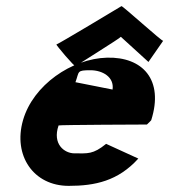

<svg xmlns="http://www.w3.org/2000/svg" viewBox="-20 -677 598 626"><path d="M164 -532C161 -532 224 -457 227 -461C230 -465 373 -553 374 -557L464 -475L512 -544C510 -540 379 -659 376 -657C373 -655 168 -532 164 -532ZM459 -271C465 -276 470 -282 473 -285C515 -417 445 -492 329 -489C214 -486 88 -400 55 -285C22 -170 89 -71 204 -71C290 -71 365 -87 431 -160L326 -208C283 -173 266 -177 223 -177C190 -177 150 -207 171 -268C174 -270 456 -271 459 -271ZM226 -409C239 -444 229 -448 275 -448C314 -448 353 -426 347 -385Z"/></svg>

Font: Drag You Down
Style: Regular
Weight: 400
Designer: Robert Jablonski
Foundry: Cannot Into Space Fonts
Version: Version 0.97